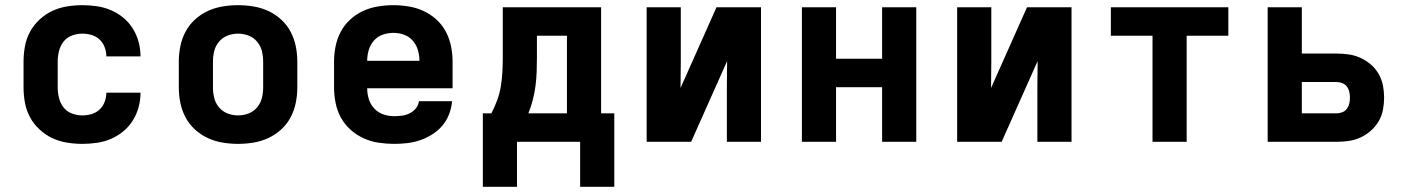

<svg xmlns="http://www.w3.org/2000/svg" viewBox="-20 -548 5440 742"><path d="M298 8Q268 8 238 3Q208 -2 181.5 -14.5Q155 -27 132.5 -48Q110 -69 96 -95Q82 -121 76.5 -150.5Q71 -180 71 -210V-310Q71 -340 76.5 -369.5Q82 -399 96 -425Q110 -451 132.5 -472Q155 -493 181.5 -505.5Q208 -518 238 -523Q268 -528 298 -528Q326 -528 354 -524Q382 -520 408 -509Q434 -498 456 -480Q478 -462 493 -438Q508 -414 515.5 -386.5Q523 -359 523 -331V-330H391Q391 -348 384.5 -365.5Q378 -383 364.5 -395.5Q351 -408 333.5 -413Q316 -418 298 -418Q277 -418 257.5 -410.5Q238 -403 225.5 -387Q213 -371 208 -350.5Q203 -330 203 -310V-210Q203 -190 208 -169.5Q213 -149 225.5 -133Q238 -117 257.5 -109.5Q277 -102 298 -102Q316 -102 333.5 -107Q351 -112 364.5 -124.5Q378 -137 384.5 -154.5Q391 -172 391 -190H523V-189Q523 -161 515.5 -133.5Q508 -106 493 -82Q478 -58 456 -40Q434 -22 408 -11Q382 0 354 4Q326 8 298 8Z M900 8Q870 8 840 3Q810 -2 783 -14.5Q756 -27 733.5 -47.5Q711 -68 697 -94.5Q683 -121 677 -150.5Q671 -180 671 -210V-310Q671 -340 677 -369.5Q683 -399 697 -425.5Q711 -452 733.5 -472.5Q756 -493 783 -505.5Q810 -518 840 -523Q870 -528 900 -528Q930 -528 960 -523Q990 -518 1017 -505.5Q1044 -493 1066.5 -472.5Q1089 -452 1103 -425.5Q1117 -399 1123 -369.5Q1129 -340 1129 -310V-210Q1129 -180 1123 -150.5Q1117 -121 1103 -94.5Q1089 -68 1066.5 -47.5Q1044 -27 1017 -14.5Q990 -2 960 3Q930 8 900 8ZM900 -102Q921 -102 940.5 -109.5Q960 -117 973.5 -133Q987 -149 992 -169Q997 -189 997 -210V-310Q997 -331 992 -351Q987 -371 973.5 -387Q960 -403 940.5 -410.5Q921 -418 900 -418Q879 -418 859.5 -410.5Q840 -403 826.5 -387Q813 -371 808 -351Q803 -331 803 -310V-210Q803 -189 808 -169Q813 -149 826.5 -133Q840 -117 859.5 -109.5Q879 -102 900 -102Z M1503 8Q1473 8 1443 3.5Q1413 -1 1385.5 -13.5Q1358 -26 1335 -46.5Q1312 -67 1297.5 -93.5Q1283 -120 1277 -150Q1271 -180 1271 -210V-310Q1271 -340 1277 -369.5Q1283 -399 1297 -425.5Q1311 -452 1333.5 -472.5Q1356 -493 1383 -505.5Q1410 -518 1440 -523Q1470 -528 1500 -528Q1530 -528 1560 -523Q1590 -518 1617 -505.5Q1644 -493 1666.5 -472.5Q1689 -452 1703 -425.5Q1717 -399 1723 -369.5Q1729 -340 1729 -310V-207H1399Q1399 -185 1405.5 -164.5Q1412 -144 1426.5 -128.5Q1441 -113 1461.5 -106Q1482 -99 1503 -99Q1518 -99 1533.5 -101Q1549 -103 1563 -110Q1577 -117 1587 -129Q1597 -141 1599 -157H1727Q1725 -131 1715.5 -106.5Q1706 -82 1689.5 -62.5Q1673 -43 1651 -29Q1629 -15 1604.5 -6.5Q1580 2 1554.5 5Q1529 8 1503 8ZM1399 -313H1601Q1601 -334 1595 -354.5Q1589 -375 1575 -391Q1561 -407 1541 -414Q1521 -421 1500 -421Q1479 -421 1459 -414Q1439 -407 1425 -391Q1411 -375 1405 -354.5Q1399 -334 1399 -313Z M1846 174V-110H1879Q1892 -135 1901.5 -161Q1911 -187 1915.5 -214.5Q1920 -242 1921.5 -269.5Q1923 -297 1923 -325V-520H2303V-110H2354V174H2222V0H1978V174ZM2171 -110V-410H2055V-325Q2055 -298 2054 -270.5Q2053 -243 2049.5 -216Q2046 -189 2039 -162Q2032 -135 2022 -110Z M2479 0V-520H2611V-312Q2611 -286 2610.5 -260Q2610 -234 2610 -208L2749 -520H2921V0H2789V-208Q2789 -234 2789.5 -260Q2790 -286 2790 -312L2651 0Z M3079 0V-520H3211V-321H3389V-520H3521V0H3389V-211H3211V0Z M3679 0V-520H3811V-312Q3811 -286 3810.5 -260Q3810 -234 3810 -208L3949 -520H4121V0H3989V-208Q3989 -234 3989.5 -260Q3990 -286 3990 -312L3851 0Z M4434 0V-410H4273V-520H4727V-410H4566V0Z M4879 0V-520H5011V-341H5146Q5170 -341 5193.5 -337.5Q5217 -334 5238.5 -324Q5260 -314 5278 -298.5Q5296 -283 5308 -262Q5320 -241 5324.5 -217.5Q5329 -194 5329 -171Q5329 -147 5324.5 -123.5Q5320 -100 5308 -79.5Q5296 -59 5278 -43Q5260 -27 5238.5 -17Q5217 -7 5193.5 -3.5Q5170 0 5146 0ZM5146 -110Q5157 -110 5168 -114.5Q5179 -119 5185.5 -128Q5192 -137 5194.5 -148Q5197 -159 5197 -171Q5197 -182 5194.5 -193Q5192 -204 5185.5 -213Q5179 -222 5168 -226.5Q5157 -231 5146 -231H5011V-110Z"/></svg>

Font: Iosevka Aile Extrabold
Style: Regular
Weight: 800
Designer: Belleve Invis
Foundry: Belleve Invis
Version: Version 27.3.5; ttfautohint (v1.8.4)